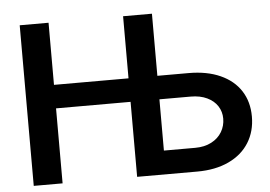

<svg xmlns="http://www.w3.org/2000/svg" viewBox="-50 -775 1184 842"><g transform="rotate(-5 541.5 -353.5)"><path d="M65.4 -707H192.4V-433.6H520.5V-707H647.5V-433.6H785.2Q865.7 -433.6 924.3 -407.2Q982.9 -380.9 1013.9 -332.8Q1044.9 -284.7 1044.9 -219.7Q1044.9 -154.8 1013.9 -105Q982.9 -55.2 924.1 -27.6Q865.2 0 785.2 0H520.5V-330.1H192.4V0H65.4ZM785.2 -104.5Q826.7 -104.5 856.9 -120.4Q887.2 -136.2 903.1 -163.1Q918.9 -189.9 918.9 -221.7Q918.9 -252 903.1 -276.6Q887.2 -301.3 856.9 -315.7Q826.7 -330.1 785.2 -330.1H647.5V-104.5Z"/></g></svg>

Font: Pretendard GOV SemiBold
Style: Regular
Weight: 600
Designer: Base glyphs from Inter by Rasmus Andersson; Hangeul glyphs from Noto Sans CJK(Source Han Sans) by Jang Soo-young and Kan
Foundry: Kil Hyung-jin
Version: Version 1.309